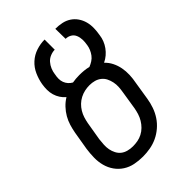

<svg xmlns="http://www.w3.org/2000/svg" viewBox="-218 -831 936 936"><g transform="rotate(-45 250.0 -363.5)"><path d="M203 8Q174 8 147 2.5Q120 -3 97.5 -17.5Q75 -32 59.5 -54Q44 -76 37 -102.5Q30 -129 30.5 -157.5Q31 -186 35 -214L51 -309Q55 -331 61.5 -352.5Q68 -374 79.5 -394Q91 -414 107.5 -431.5Q124 -449 144 -461Q131 -472 121.5 -486.5Q112 -501 107 -518Q102 -535 102 -553.5Q102 -572 105 -590Q110 -619 122.5 -647Q135 -675 157.5 -695.5Q180 -716 209 -725.5Q238 -735 267 -735V-665Q252 -665 236 -658.5Q220 -652 209 -639.5Q198 -627 191.5 -611.5Q185 -596 183 -580V-579Q180 -565 180 -551.5Q180 -538 184.5 -526Q189 -514 197.5 -504.5Q206 -495 217 -489Q228 -491 240 -492Q252 -493 264 -493Q280 -493 296 -491.5Q312 -490 327 -486Q340 -491 352.5 -499Q365 -507 373.5 -518.5Q382 -530 387.5 -543Q393 -556 395 -570V-571Q398 -587 397.5 -603.5Q397 -620 391 -634.5Q385 -649 371.5 -657Q358 -665 342 -665L341 -735Q364 -735 385.5 -730.5Q407 -726 424.5 -714.5Q442 -703 454 -685.5Q466 -668 471.5 -647.5Q477 -627 476.5 -604.5Q476 -582 472 -560Q470 -543 463.5 -526.5Q457 -510 446.5 -495.5Q436 -481 422.5 -469.5Q409 -458 392 -450Q409 -434 419.5 -413Q430 -392 434.5 -368.5Q439 -345 438 -320Q437 -295 432 -270L417 -176Q413 -151 404.5 -126.5Q396 -102 381.5 -80Q367 -58 346.5 -40.5Q326 -23 302.5 -12Q279 -1 253.5 3.5Q228 8 203 8ZM204 -62Q220 -62 236.5 -65Q253 -68 268.5 -76Q284 -84 296.5 -96.5Q309 -109 318 -124Q327 -139 332 -155Q337 -171 340 -187L355 -282Q358 -299 359 -316Q360 -333 356.5 -349.5Q353 -366 346 -380Q339 -394 326.5 -404Q314 -414 298 -418.5Q282 -423 264 -423Q248 -423 231.5 -419.5Q215 -416 199.5 -408Q184 -400 171.5 -388Q159 -376 150 -361Q141 -346 136 -330Q131 -314 128 -298L112 -203Q110 -186 109 -168.5Q108 -151 111 -135Q114 -119 121.5 -104.5Q129 -90 141 -80.5Q153 -71 169.5 -66.5Q186 -62 204 -62Z"/></g></svg>

Font: Iosevka Oblique
Style: Regular
Weight: 400
Italic angle: -9°
Monospace: yes
Designer: Belleve Invis
Foundry: Belleve Invis
Version: Version 32.5.0; ttfautohint (v1.8.4)